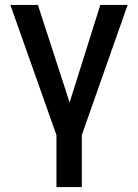

<svg xmlns="http://www.w3.org/2000/svg" viewBox="-20 -550 553 769"><path d="M131.8 -530.3 258.8 -139.6 381.8 -530.3H491.2L307.6 -8.8V199.2H206.1V-8.8L21.5 -530.3Z"/></svg>

Font: Pretendard Medium
Style: Regular
Weight: 500
Designer: Base glyphs from Inter by Rasmus Andersson; Hangeul glyphs from Noto Sans CJK(Source Han Sans) by Jang Soo-young and Kan
Foundry: Kil Hyung-jin
Version: Version 1.309